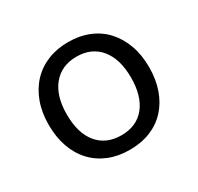

<svg xmlns="http://www.w3.org/2000/svg" viewBox="-112 -608 778 754"><g transform="rotate(-30 276.5 -231.0)"><path d="M504 -231Q504 -175 488 -130Q472 -85 442.5 -53Q413 -21 371 -4Q329 13 277 13Q225 13 183 -4Q141 -21 111 -53Q81 -85 65 -130Q49 -175 49 -231Q49 -287 65.5 -332Q82 -377 112 -409Q142 -441 184 -458Q226 -475 277 -475Q328 -475 370 -458Q412 -441 441.5 -409Q471 -377 487.5 -332Q504 -287 504 -231ZM277 -409Q209 -409 170 -362Q131 -315 131 -231Q131 -146 169.5 -99.5Q208 -53 277 -53Q346 -53 384 -100Q422 -147 422 -231Q422 -315 383.5 -362Q345 -409 277 -409Z"/></g></svg>

Font: Baloo Da 2
Style: Regular
Weight: 400
Designer: Noopur Datye, Sulekha Rajkumar and Ek Type
Foundry: Ek Type
Version: Version 1.640;hotconv 1.0.111;makeotfexe 2.5.65597; ttfautoh